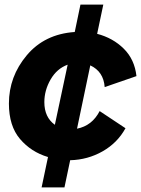

<svg xmlns="http://www.w3.org/2000/svg" viewBox="-20 -689 617 840"><path d="M317 -126Q383 -139 416 -203L529 -128Q494 -64 429 -27Q364 10 287 12L262 131H162L190 -2Q116 -24 67.5 -81Q19 -138 19 -236Q19 -354 97 -447Q175 -540 307 -549L332 -669H432L405 -541Q474 -523 521.5 -476Q569 -429 577 -356L438 -308Q433 -376 375 -403ZM174 -242Q174 -176 220 -143L276 -406Q229 -389 201.5 -341.5Q174 -294 174 -242Z"/></svg>

Font: Plus Jakarta Display
Style: Bold Italic
Weight: 700
Italic angle: -12°
Designer: Gumpita Rahayu
Foundry: Tokotype Studio
Version: Version 1.000;hotconv 1.0.109;makeotfexe 2.5.65596